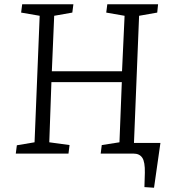

<svg xmlns="http://www.w3.org/2000/svg" viewBox="-20 -720 796 900"><path d="M54 0 59 -39 142 -53 166 -646 79 -661 84 -700H324L319 -661L234 -646L223 -386H552L564 -646L478 -661L483 -700H721L717 -661L632 -646L608 -50H732L702 160L657 157L659 90Q660 39 647 19.5Q634 0 606 0H452L457 -40L540 -53L551 -335H221L211 -53L306 -40L301 0Z"/></svg>

Font: Literata 12pt Light
Style: Italic
Weight: 300
Italic angle: -2°
Designer: Latin by Veronika Burian and Jose Scaglione. Greek by Irene Vlachou. Cyrillic by Vera Evstafieva
Foundry: TypeTogether
Version: Version 3.002